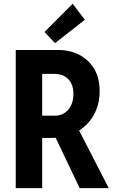

<svg xmlns="http://www.w3.org/2000/svg" viewBox="-20 -980 617 1000"><path d="M159.2 -261.7V-377.4H265.6Q308.6 -377.4 335.4 -408.7Q362.3 -439.9 362.3 -491.7Q362.3 -539.6 335.9 -567.4Q309.6 -595.2 262.2 -595.2H159.2V-719.7H282.7Q344.2 -719.7 393.3 -694.3Q442.4 -668.9 470.7 -621.1Q499 -573.2 499 -505.4Q499 -436 468.3 -380.9Q437.5 -325.7 380.9 -293.7Q324.2 -261.7 246.6 -261.7ZM62 0V-719.7H199.7V0ZM395 0 260.7 -281.7 359.4 -363.8 546.4 0ZM266.6 -755.4 211.9 -813.5 358.4 -960.4 421.9 -877Z"/></svg>

Font: Reddit Sans Condensed
Style: Bold
Weight: 700
Designer: Stephen Hutchings
Foundry: Reddit
Version: Version 1.014